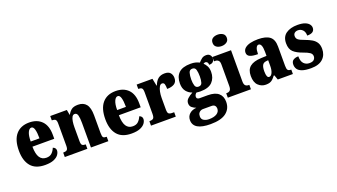

<svg xmlns="http://www.w3.org/2000/svg" viewBox="-77 -1452 4152 2365"><g transform="rotate(-20 1998.5 -269.5)"><path d="M283 10Q157 10 96.5 -62.5Q36 -135 36 -265Q36 -406 98 -478Q160 -550 272 -550Q376 -550 436 -488.5Q496 -427 496 -308V-256H210Q211 -159 240.5 -114Q270 -69 327 -69Q373 -69 399.5 -94.5Q426 -120 441 -158Q457 -154 468 -141.5Q479 -129 479 -111Q479 -83 459.5 -55Q440 -27 397 -8.5Q354 10 283 10ZM327 -323Q327 -398 315 -440Q303 -482 277 -482Q249 -482 230.5 -441Q212 -400 212 -323Z M541 0V-58H545Q575 -58 590.5 -69.5Q606 -81 606 -125V-415Q606 -456 592 -467.5Q578 -479 549 -479H545V-536H763L775 -469H779Q796 -503 825 -526.5Q854 -550 913 -550Q983 -550 1019.5 -504.5Q1056 -459 1056 -358V-128Q1056 -82 1067 -70Q1078 -58 1108 -58H1112V0H884V-323Q884 -386 874.5 -421.5Q865 -457 836 -457Q814 -457 801.5 -435.5Q789 -414 783.5 -379Q778 -344 778 -305V-122Q778 -81 791.5 -69.5Q805 -58 834 -58H837V0Z M1416 10Q1290 10 1229.5 -62.5Q1169 -135 1169 -265Q1169 -406 1231 -478Q1293 -550 1405 -550Q1509 -550 1569 -488.5Q1629 -427 1629 -308V-256H1343Q1344 -159 1373.5 -114Q1403 -69 1460 -69Q1506 -69 1532.5 -94.5Q1559 -120 1574 -158Q1590 -154 1601 -141.5Q1612 -129 1612 -111Q1612 -83 1592.5 -55Q1573 -27 1530 -8.5Q1487 10 1416 10ZM1460 -323Q1460 -398 1448 -440Q1436 -482 1410 -482Q1382 -482 1363.5 -441Q1345 -400 1345 -323Z M1671 0V-58H1675Q1705 -58 1721.5 -70Q1738 -82 1738 -130V-411Q1738 -455 1724.5 -467Q1711 -479 1682 -479H1678V-536H1885L1904 -440H1908Q1930 -497 1963 -522.5Q1996 -548 2048 -548Q2099 -548 2121.5 -521Q2144 -494 2144 -454Q2144 -402 2108 -379.5Q2072 -357 2013 -357Q2013 -398 2006 -420Q1999 -442 1975 -442Q1954 -442 1940 -417.5Q1926 -393 1918.5 -355.5Q1911 -318 1911 -277V-125Q1911 -80 1925.5 -69Q1940 -58 1964 -58H1996V0Z M2369 234Q2145 234 2145 101Q2145 52 2179 20.5Q2213 -11 2271 -16Q2243 -26 2218.5 -45.5Q2194 -65 2194 -102Q2194 -136 2220.5 -161Q2247 -186 2290 -209Q2245 -223 2214 -261.5Q2183 -300 2183 -365Q2183 -454 2232.5 -502Q2282 -550 2389 -550Q2425 -550 2451 -543.5Q2477 -537 2503 -524Q2525 -549 2547.5 -566.5Q2570 -584 2606 -584Q2637 -584 2653.5 -565.5Q2670 -547 2670 -523Q2670 -497 2655 -478Q2640 -459 2601 -459Q2601 -484 2589.5 -494.5Q2578 -505 2569 -505Q2559 -505 2552 -501.5Q2545 -498 2540 -496Q2562 -475 2578 -445Q2594 -415 2594 -370Q2594 -289 2545 -238.5Q2496 -188 2389 -188Q2380 -188 2363 -189Q2346 -190 2338 -192Q2329 -188 2320 -174Q2311 -160 2311 -144Q2311 -127 2322.5 -120Q2334 -113 2349 -113H2455Q2549 -113 2595.5 -73.5Q2642 -34 2642 40Q2642 130 2575 182Q2508 234 2369 234ZM2387 -251Q2424 -251 2434 -283.5Q2444 -316 2444 -365Q2444 -416 2434.5 -451Q2425 -486 2388 -486Q2352 -486 2341.5 -450Q2331 -414 2331 -364Q2331 -316 2341.5 -283.5Q2352 -251 2387 -251ZM2372 170Q2437 170 2474 146.5Q2511 123 2511 81Q2511 58 2497.5 42.5Q2484 27 2454 27H2340Q2327 27 2312 33.5Q2297 40 2286 56Q2275 72 2275 100Q2275 136 2304 153Q2333 170 2372 170Z M2825 -623Q2785 -623 2758.5 -642Q2732 -661 2732 -698Q2732 -737 2758.5 -755Q2785 -773 2825 -773Q2863 -773 2891 -755Q2919 -737 2919 -698Q2919 -661 2891 -642Q2863 -623 2825 -623ZM2678 0V-58H2688Q2713 -58 2728.5 -73Q2744 -88 2744 -131V-412Q2744 -450 2727.5 -464.5Q2711 -479 2688 -479H2671V-536H2915V-128Q2915 -87 2931 -72.5Q2947 -58 2971 -58H2981V0Z M3175 10Q3118 10 3076.5 -30Q3035 -70 3035 -154Q3035 -236 3083.5 -275Q3132 -314 3230 -318L3302 -321V-374Q3302 -485 3256 -485Q3236 -485 3223.5 -457.5Q3211 -430 3211 -377Q3140 -377 3106 -393Q3072 -409 3072 -446Q3072 -482 3099.5 -505.5Q3127 -529 3172 -539.5Q3217 -550 3271 -550Q3373 -550 3424 -512Q3475 -474 3475 -381V-128Q3475 -87 3486 -72.5Q3497 -58 3527 -58H3531V0H3333L3311 -62H3302Q3282 -35 3265 -19.5Q3248 -4 3227 3Q3206 10 3175 10ZM3245 -66Q3271 -66 3287 -100.5Q3303 -135 3303 -191V-264L3276 -261Q3239 -257 3225 -230Q3211 -203 3211 -151Q3211 -66 3245 -66Z M3768 10Q3693 10 3651 -5.5Q3609 -21 3592 -47Q3575 -73 3575 -106Q3575 -148 3602 -165Q3629 -182 3668 -182Q3668 -116 3697 -86Q3726 -56 3770 -56Q3813 -56 3830.5 -74.5Q3848 -93 3848 -118Q3848 -148 3822 -166.5Q3796 -185 3742 -204Q3661 -232 3621 -270Q3581 -308 3581 -383Q3581 -468 3638 -508.5Q3695 -549 3788 -549Q3849 -549 3885.5 -535Q3922 -521 3939 -499Q3956 -477 3956 -453Q3956 -419 3932.5 -401.5Q3909 -384 3859 -384Q3859 -433 3834 -459Q3809 -485 3773 -485Q3746 -485 3728.5 -471Q3711 -457 3711 -431Q3711 -400 3732.5 -382.5Q3754 -365 3816 -343Q3863 -326 3899 -305Q3935 -284 3955.5 -251.5Q3976 -219 3976 -168Q3976 -88 3923.5 -39Q3871 10 3768 10Z"/></g></svg>

Font: Noto Serif Tamil Condensed Black
Style: Italic
Weight: 900
Width: 3
Italic angle: -12°
Designer: Indian Type Foundry, Tom Grace, and the Monotype Design Team
Foundry: Monotype Imaging Inc.
Version: Version 2.003; ttfautohint (v1.8.4.7-5d5b)